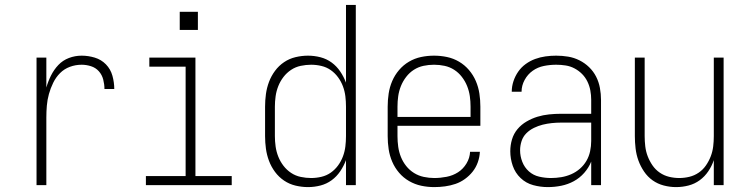

<svg xmlns="http://www.w3.org/2000/svg" viewBox="-20 -755 3040 783"><path d="M129 0V-520H169V-398Q176 -423 188 -447Q200 -471 218 -490Q236 -509 261 -518.5Q286 -528 313 -528Q340 -528 366.5 -520Q393 -512 412 -492.5Q431 -473 438.5 -446Q446 -419 446 -392H406Q406 -411 401 -430.5Q396 -450 383 -464.5Q370 -479 351 -485Q332 -491 313 -491Q288 -491 265 -482.5Q242 -474 225 -457Q208 -440 197 -417.5Q186 -395 179.5 -371.5Q173 -348 171 -324Q169 -300 169 -276V0Z M575 0V-37H737V-483H589V-520H777V-37H925V0ZM713 -633V-707H787V-633Z M1236 8Q1211 8 1185.5 2Q1160 -4 1138.5 -18.5Q1117 -33 1101.5 -54Q1086 -75 1077 -99Q1068 -123 1064.5 -148.5Q1061 -174 1061 -200V-320Q1061 -346 1064.5 -371.5Q1068 -397 1077 -421Q1086 -445 1101.5 -466Q1117 -487 1138.5 -501.5Q1160 -516 1185.5 -522Q1211 -528 1236 -528Q1262 -528 1287 -521.5Q1312 -515 1332.5 -500Q1353 -485 1367.5 -463.5Q1382 -442 1391 -418V-735H1431V0H1391V-102Q1382 -78 1367.5 -56.5Q1353 -35 1332.5 -20Q1312 -5 1287 1.5Q1262 8 1236 8ZM1249 -29Q1270 -29 1291 -34Q1312 -39 1329 -51Q1346 -63 1358.5 -80Q1371 -97 1378.5 -117Q1386 -137 1388.5 -158Q1391 -179 1391 -200V-320Q1391 -341 1388.5 -362Q1386 -383 1378.5 -403Q1371 -423 1358.5 -440Q1346 -457 1329 -469Q1312 -481 1291 -486Q1270 -491 1249 -491Q1228 -491 1206.5 -486.5Q1185 -482 1167 -470Q1149 -458 1136 -441Q1123 -424 1115 -404Q1107 -384 1104 -362.5Q1101 -341 1101 -320V-200Q1101 -179 1104 -157.5Q1107 -136 1115 -116Q1123 -96 1136 -79Q1149 -62 1167 -50Q1185 -38 1206.5 -33.5Q1228 -29 1249 -29Z M1751 8Q1724 8 1698 2.5Q1672 -3 1648.5 -16.5Q1625 -30 1607.5 -50.5Q1590 -71 1579.5 -95.5Q1569 -120 1565 -146.5Q1561 -173 1561 -200V-320Q1561 -347 1565 -373.5Q1569 -400 1579.5 -424.5Q1590 -449 1607.5 -469.5Q1625 -490 1648 -503.5Q1671 -517 1697 -522.5Q1723 -528 1750 -528Q1777 -528 1803 -522.5Q1829 -517 1852 -503.5Q1875 -490 1892.5 -469.5Q1910 -449 1920.5 -424.5Q1931 -400 1935 -373.5Q1939 -347 1939 -320V-242H1601V-200Q1601 -178 1604 -156.5Q1607 -135 1615 -115Q1623 -95 1636.5 -78Q1650 -61 1668.5 -49.5Q1687 -38 1708.5 -33.5Q1730 -29 1751 -29Q1776 -29 1801.5 -34Q1827 -39 1848 -52.5Q1869 -66 1882.5 -88.5Q1896 -111 1897 -136H1937Q1936 -114 1928.5 -93Q1921 -72 1907.5 -55Q1894 -38 1876 -25Q1858 -12 1837.5 -5Q1817 2 1795 5Q1773 8 1751 8ZM1601 -278H1899V-320Q1899 -342 1896 -363Q1893 -384 1885 -404Q1877 -424 1863.5 -441.5Q1850 -459 1832 -470.5Q1814 -482 1793 -486.5Q1772 -491 1750 -491Q1728 -491 1707 -486.5Q1686 -482 1668 -470.5Q1650 -459 1636.5 -441.5Q1623 -424 1615 -404Q1607 -384 1604 -363Q1601 -342 1601 -320Z M2214 8Q2184 8 2154.5 0Q2125 -8 2103 -29Q2081 -50 2071 -79Q2061 -108 2061 -138Q2061 -163 2068 -186.5Q2075 -210 2090.5 -228.5Q2106 -247 2127.5 -259.5Q2149 -272 2172 -279Q2195 -286 2219.5 -288.5Q2244 -291 2268 -291H2391V-348Q2391 -367 2387.5 -386Q2384 -405 2375.5 -422.5Q2367 -440 2353.5 -453.5Q2340 -467 2323 -476Q2306 -485 2287 -488Q2268 -491 2248 -491Q2223 -491 2198 -486Q2173 -481 2152.5 -466.5Q2132 -452 2119.5 -429Q2107 -406 2107 -381H2067Q2067 -403 2074 -424Q2081 -445 2093.5 -463Q2106 -481 2124 -494Q2142 -507 2162.5 -514.5Q2183 -522 2204.5 -525Q2226 -528 2248 -528Q2273 -528 2297 -524Q2321 -520 2343 -509Q2365 -498 2382.5 -481Q2400 -464 2411 -442.5Q2422 -421 2426.5 -396.5Q2431 -372 2431 -348V0H2391V-96Q2381 -71 2362.5 -50Q2344 -29 2320 -16Q2296 -3 2269 2.5Q2242 8 2214 8ZM2227 -29Q2248 -29 2269 -32.5Q2290 -36 2309.5 -44.5Q2329 -53 2345 -67Q2361 -81 2371.5 -99Q2382 -117 2386.5 -138Q2391 -159 2391 -180V-255H2268Q2249 -255 2230 -253Q2211 -251 2193 -246.5Q2175 -242 2157.5 -233.5Q2140 -225 2126.5 -211.5Q2113 -198 2107 -179.5Q2101 -161 2101 -142Q2101 -118 2110 -95Q2119 -72 2137 -56Q2155 -40 2179 -34.5Q2203 -29 2227 -29Z M2737 8Q2712 8 2687 1.5Q2662 -5 2641.5 -19.5Q2621 -34 2606.5 -55.5Q2592 -77 2583.5 -100.5Q2575 -124 2572 -149.5Q2569 -175 2569 -200V-520H2609V-200Q2609 -179 2611.5 -158Q2614 -137 2621.5 -117.5Q2629 -98 2641 -80.5Q2653 -63 2670.5 -51Q2688 -39 2708.5 -34Q2729 -29 2750 -29Q2771 -29 2791.5 -34Q2812 -39 2829.5 -51Q2847 -63 2859 -80.5Q2871 -98 2878.5 -117.5Q2886 -137 2888.5 -158Q2891 -179 2891 -200V-520H2931V0H2891V-102Q2883 -78 2868.5 -56.5Q2854 -35 2833.5 -20Q2813 -5 2788 1.5Q2763 8 2737 8Z"/></svg>

Font: Iosevka SS04 Extralight
Style: Regular
Weight: 200
Monospace: yes
Designer: Belleve Invis
Foundry: Belleve Invis
Version: Version 19.0.0; ttfautohint (v1.8.4)